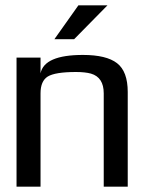

<svg xmlns="http://www.w3.org/2000/svg" viewBox="-20 -700 540 720"><path d="M291 -494Q379 -494 419 -463Q459 -432 459 -355V0H369V-350Q369 -410 321 -424Q299 -430 265 -430Q187 -430 159 -413Q132 -396 132 -350V0H42V-484H132V-425Q146 -494 291 -494ZM383 -680 258 -553H184L274 -680Z"/></svg>

Font: Gamestation Display
Style: Regular
Weight: 400
Designer: Jonas Hecksher
Foundry: Jonas Hecksher, Playtypeª, e-types AS
Version: Version 1.003